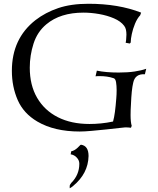

<svg xmlns="http://www.w3.org/2000/svg" viewBox="-20 -692 839 1019"><path d="M403 6Q268 6 178 -47Q105 -90 74 -161Q43 -232 43 -316Q43 -487 168 -585Q221 -626 289 -649Q357 -672 449 -672Q609 -672 729 -625L724 -611Q708 -594 696.5 -566Q685 -538 679.5 -511.5Q674 -485 674 -471V-467L669 -461L647 -465Q650 -479 650 -491Q650 -496 650.5 -500Q651 -504 651 -508Q651 -522 648.5 -534Q646 -546 639 -555Q621 -579 585 -594.5Q549 -610 506 -617.5Q463 -625 423 -625Q300 -625 226 -563Q178 -523 158 -460.5Q138 -398 138 -333Q138 -240 177 -173Q216 -106 287 -70Q358 -34 455 -34Q484 -34 515.5 -37Q547 -40 580 -47Q586 -68 590 -98.5Q594 -129 597 -168Q598 -179 598.5 -190.5Q599 -202 599 -214Q599 -237 596 -255.5Q593 -274 583 -277Q565 -283 547 -285.5Q529 -288 511 -288Q505 -288 499 -288Q493 -288 487 -287L494 -317Q518 -312 547 -309.5Q576 -307 610 -307Q658 -307 694.5 -312.5Q731 -318 756 -327L749 -298Q697 -301 687 -253Q678 -216 675 -138Q674 -124 673.5 -109.5Q673 -95 673 -81Q673 -44 679 -24L675 -14Q667 -15 660 -15.5Q653 -16 645 -16Q640 -16 611.5 -12.5Q583 -9 544 -5Q505 -1 466.5 2.5Q428 6 403 6ZM350 307V295Q350 289 358 279Q401 236 401 177Q401 159 388 145Q375 130 355 127L358 111Q375 108 392 92L402 82Q407 76 410 76Q450 82 450 136Q448 229 368 295Q364 298 359.5 301.5Q355 305 350 307Z"/></svg>

Font: Luxurious Roman
Style: Regular
Weight: 400
Designer: Robert E. Leuschke
Foundry: Robert E. Leuschke
Version: Version 1.010; ttfautohint (v1.8.3)